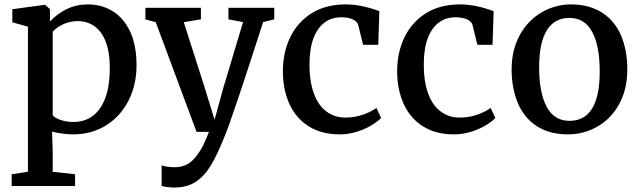

<svg xmlns="http://www.w3.org/2000/svg" viewBox="-20 -590 2865 859"><path d="M212.9 -1 215.8 82V178.7L315.9 189.5V242.2H32.2V189.5L105 178.2V-470.7L35.2 -490.2V-548.8L179.2 -568.4H181.6L203.6 -549.3V-493.7Q235.4 -528.3 278.6 -549.3Q321.8 -570.3 373 -570.3Q434.6 -570.3 483.4 -540.5Q532.2 -510.7 561 -451.2Q590.8 -390.1 590.8 -297.4Q590.8 -211.4 555.7 -141.4Q520.5 -71.3 456.5 -30.3Q391.6 11.2 305.7 11.2Q284.7 11.2 258.3 7.6Q231.9 3.9 212.9 -1ZM215.8 -75.2Q223.1 -63 249.8 -53.7Q276.4 -44.4 309.1 -44.4Q357.4 -44.4 393.6 -70.3Q429.7 -96.2 450.2 -149.4Q471.2 -203.1 471.2 -287.6Q471.2 -356.4 452.9 -403.6Q434.6 -450.7 401.4 -473.6Q369.1 -495.6 327.6 -495.6Q294.4 -495.6 264.4 -482.2Q234.4 -468.8 215.8 -448.2Z M703.1 149.4Q709 152.8 727.1 155.5Q745.1 158.2 761.2 158.2Q792.5 158.2 816.9 145.5Q841.3 132.8 865.2 99.6Q890.1 66.4 914.6 0H859.4L676.8 -490.7L630.4 -503.4V-555.2H878.9V-503.4L802.2 -490.7L896.5 -195.8L939.9 -54.2L979 -196.3L1067.4 -491.2L1002 -503.4V-555.2H1207V-503.4L1157.2 -491.2Q1088.4 -277.3 1043 -142.1Q997.1 -7.3 986.3 16.6Q951.7 104 922.4 151.6Q893.1 199.2 855.5 223.6Q816.9 249 760.3 249Q745.1 249 727.5 246.8Q710 244.6 703.1 241.7Z M1677.2 -540 1672.4 -389.6H1604.5L1582 -481Q1575.2 -496.6 1555.2 -504.6Q1535.2 -512.7 1506.3 -512.7Q1463.4 -512.7 1431.6 -488.8Q1399.9 -464.8 1382.3 -418.5Q1364.7 -371.1 1364.7 -301.8Q1364.7 -223.1 1385.3 -169.2Q1405.8 -115.2 1442.9 -89.4Q1478.5 -64 1524.4 -64Q1564.9 -64 1600.8 -75.9Q1636.7 -87.9 1664.1 -106.9L1685.1 -62Q1666.5 -43.5 1637.2 -26.6Q1607.9 -9.8 1572.8 0.5Q1537.1 11.2 1499.5 11.2Q1418.5 11.2 1361.1 -24.9Q1303.7 -61 1274.4 -126Q1245.6 -190.4 1245.6 -270.5Q1245.6 -355.5 1278.3 -423.1Q1311 -490.7 1373.5 -530.3Q1437 -570.3 1526.9 -570.3Q1596.7 -570.3 1677.2 -540Z M2188.5 -540 2183.6 -389.6H2115.7L2093.3 -481Q2086.4 -496.6 2066.4 -504.6Q2046.4 -512.7 2017.6 -512.7Q1974.6 -512.7 1942.9 -488.8Q1911.1 -464.8 1893.6 -418.5Q1876 -371.1 1876 -301.8Q1876 -223.1 1896.5 -169.2Q1917 -115.2 1954.1 -89.4Q1989.7 -64 2035.6 -64Q2076.2 -64 2112.1 -75.9Q2147.9 -87.9 2175.3 -106.9L2196.3 -62Q2177.7 -43.5 2148.4 -26.6Q2119.1 -9.8 2084 0.5Q2048.3 11.2 2010.7 11.2Q1929.7 11.2 1872.3 -24.9Q1814.9 -61 1785.6 -126Q1756.8 -190.4 1756.8 -270.5Q1756.8 -355.5 1789.6 -423.1Q1822.3 -490.7 1884.8 -530.3Q1948.2 -570.3 2038.1 -570.3Q2107.9 -570.3 2188.5 -540Z M2759.3 -429.7Q2786.6 -363.3 2786.6 -279.3Q2786.6 -190.9 2750.2 -124.5Q2713.9 -58.1 2651.4 -22.9Q2590.8 11.2 2521.5 11.2Q2438.5 11.2 2381.6 -25.6Q2324.7 -62.5 2296.4 -129.9Q2269 -195.8 2269 -279.8Q2269 -366.7 2305.7 -433.3Q2342.3 -500 2404.8 -535.6Q2465.8 -570.3 2533.7 -570.3Q2616.7 -570.3 2673.8 -533.4Q2731 -496.6 2759.3 -429.7ZM2527.8 -509.8Q2460.4 -509.8 2426.3 -454.3Q2392.1 -398.9 2392.1 -288.6Q2392.1 -175.3 2425.8 -112.3Q2459.5 -49.3 2527.8 -49.3Q2663.1 -49.3 2663.1 -270.5Q2663.1 -384.3 2629.6 -447Q2596.2 -509.8 2527.8 -509.8Z"/></svg>

Font: Merriweather
Style: Regular
Weight: 400
Designer: Eben Sorkin
Foundry: Eben Sorkin
Version: Version 1.584; ttfautohint (v1.8.1)